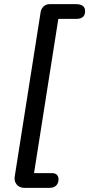

<svg xmlns="http://www.w3.org/2000/svg" viewBox="-20 -725 430 925"><path d="M97 180Q74 180 60.5 164Q47 148 51 125L176 -668Q179 -684 190.5 -694.5Q202 -705 219 -705H346Q368 -705 379 -696.5Q390 -688 390 -672Q390 -652 379 -643Q368 -634 348 -634H261L144 109H228Q247 109 254.5 117.5Q262 126 262 139Q262 157 251 168.5Q240 180 219 180Z"/></svg>

Font: Nunito Medium
Style: Italic
Weight: 500
Designer: Vernon Adams
Foundry: Vernon Adams
Version: Version 3.601